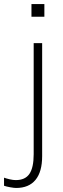

<svg xmlns="http://www.w3.org/2000/svg" viewBox="-68 -714 312 952"><path d="M12 218Q2 218 -17.5 214.5Q-37 211 -48 207V167Q-37 171 -20 175Q-3 179 10 179Q57 179 78 148Q99 117 99 51V-500H141V60Q141 138 108 178Q75 218 12 218ZM88 -631V-694H152V-631Z"/></svg>

Font: Mulish ExtraLight
Style: Regular
Weight: 200
Designer: Vernon Adams
Foundry: Vernon Adams
Version: Version 3.603